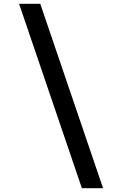

<svg xmlns="http://www.w3.org/2000/svg" viewBox="-20 -843 640 1006"><path d="M409 143 80 -823H191L520 143Z"/></svg>

Font: Iosevka Curly Slab SmBdEx
Style: Regular
Weight: 600
Width: 7
Monospace: yes
Designer: Belleve Invis
Foundry: Belleve Invis
Version: Version 11.1.0; ttfautohint (v1.8.3)